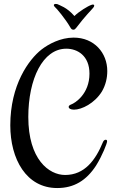

<svg xmlns="http://www.w3.org/2000/svg" viewBox="-20 -891 594 970"><path d="M522 -532C522 -624 456 -701 352 -701C285 -701 225 -668 190 -641C125 -590 32 -462 32 -258C32 -87 113 59 269 59C354 59 416 21 465 -54C497 -105 521 -167 521 -177C521 -182 519 -185 514 -185C509 -185 503 -181 500 -173C463 -83 408 -7 309 -7C227 -7 123 -86 123 -300C123 -492 196 -645 315 -645C371 -645 432 -610 432 -519C432 -416 359 -370 339 -363C331 -360 327 -356 327 -351C327 -343 337 -337 354 -337C393 -337 458 -369 495 -429C514 -462 522 -497 522 -532ZM256 -857C265 -850 311 -795 335 -753C340 -744 344 -741 351 -741C356 -741 360 -744 364 -749C415 -816 440 -838 451 -852C454 -856 456 -859 456 -862C456 -866 454 -868 449 -868C446 -868 444 -867 441 -866C425 -861 379 -833 356 -810C317 -855 281 -864 270 -870C267 -871 264 -871 261 -871C256 -871 252 -869 252 -865C252 -863 253 -860 256 -857Z"/></svg>

Font: Engagement
Style: Regular
Weight: 400
Designer: Astigmatic (AOETI)
Foundry: Astigmatic (AOETI)
Version: Version 1.000